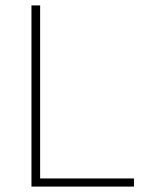

<svg xmlns="http://www.w3.org/2000/svg" viewBox="-20 -688 566 708"><path d="M96 0V-668H128V-30H474V0Z"/></svg>

Font: Celebes Thin
Style: Regular
Weight: 250
Designer: Anugrah Pasau
Foundry: Lafontype
Version: Version 1.000; ttfautohint (v1.8.4)